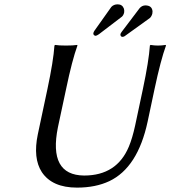

<svg xmlns="http://www.w3.org/2000/svg" viewBox="-20 -855 785 885"><path d="M682.1 -792Q678.7 -779.3 670.9 -772L554.2 -688Q549.8 -685.5 545.4 -685.1Q536.1 -685.1 535.2 -694.3Q535.2 -696.8 535.2 -698.2Q537.1 -703.1 541.5 -709L624 -817.9Q634.8 -829.6 649.4 -830.1Q680.7 -830.1 683.1 -802.7Q683.1 -796.9 682.1 -792ZM552.2 -796.9Q548.8 -783.7 541.5 -777.8L436 -697.3Q425.8 -690.4 420.9 -689.9Q409.7 -691.4 410.2 -702.1Q412.1 -708.5 415 -712.9L493.2 -823.2Q504.4 -835 522.5 -835Q543.9 -835 551.3 -814.9Q553.7 -805.7 552.2 -796.9ZM638.7 -444.8Q666 -573.7 670.9 -645L673.8 -647.9Q691.9 -645 708 -645Q725.6 -645 743.7 -647.9L745.1 -645Q720.7 -578.1 692.4 -444.8L660.6 -294.9Q615.2 -82.5 483.9 -20Q420.4 9.8 335 9.8Q220.7 9.8 172.9 -61.5Q131.3 -125.5 154.3 -235.8L198.7 -444.8Q226.1 -573.7 231 -645L233.9 -647.9Q251.5 -645 284.2 -645Q316.9 -645 335.9 -647.9L336.9 -645Q312.5 -578.1 284.7 -444.8L247.1 -269Q202.1 -47.4 367.7 -45.9Q518.6 -45.9 574.2 -179.7Q590.3 -218.3 603 -276.9Z"/></svg>

Font: Linux Biolinum Slanted O
Style: Slanted
Weight: 400
Designer: Philipp H. Poll
Foundry: Philipp H. Poll
Version: Version 1.0.4